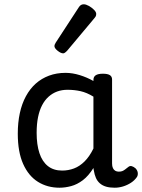

<svg xmlns="http://www.w3.org/2000/svg" viewBox="-20 -859 664 896"><path d="M258 17Q201 17 157 -10.5Q113 -38 88 -94Q63 -150 63 -235Q63 -287 72.5 -331Q82 -375 101 -410Q120 -445 147 -469Q174 -493 209 -506Q244 -519 286 -519Q318 -519 352 -508.5Q386 -498 416 -481V-486Q416 -501 427 -508Q438 -515 460 -515Q482 -515 492.5 -508.5Q503 -502 503 -488V-96Q503 -83 507 -74.5Q511 -66 518 -62Q525 -58 534 -58Q544 -58 550.5 -60.5Q557 -63 563.5 -68Q570 -73 579 -80Q586 -86 595 -83.5Q604 -81 613 -73Q622 -63 623 -52Q624 -41 619 -33Q608 -17 591 -6Q574 5 554.5 11Q535 17 515 17Q492 17 475 12Q458 7 446 -3.5Q434 -14 427.5 -29Q421 -44 418 -63Q418 -64 417 -67.5Q416 -71 416 -75Q393 -38 366.5 -18Q340 2 312 9.5Q284 17 258 17ZM151 -239Q151 -184 164 -144.5Q177 -105 203.5 -84Q230 -63 270 -63Q299 -63 325.5 -73Q352 -83 375 -106Q398 -129 416 -166V-408Q385 -427 356 -433.5Q327 -440 295 -440Q269 -440 247 -432Q225 -424 207 -408Q189 -392 176.5 -368Q164 -344 157.5 -312Q151 -280 151 -239ZM275 -610Q264 -610 249 -622Q234 -634 234 -644Q234 -647 235 -650Q236 -653 240 -660L347 -824Q352 -832 357.5 -835.5Q363 -839 371 -839Q381 -839 394.5 -831.5Q408 -824 418.5 -813.5Q429 -803 429 -794Q429 -787 426.5 -782.5Q424 -778 417 -770L294 -623Q282 -610 275 -610Z"/></svg>

Font: Playwrite AR
Style: Regular
Weight: 400
Designer: Veronika Burian, José Scaglione
Foundry: TypeTogether
Version: Version 1.002